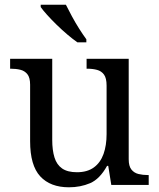

<svg xmlns="http://www.w3.org/2000/svg" viewBox="-20 -786 675 816"><path d="M273 10Q194 10 151 -36.5Q108 -83 108 -186V-426Q108 -456 96.5 -470.5Q85 -485 66.5 -489.5Q48 -494 26 -494H23V-536H202V-191Q202 -148 211.5 -117Q221 -86 244 -70Q267 -54 307 -54Q351 -54 379 -74.5Q407 -95 420 -131.5Q433 -168 433 -216V-422Q433 -454 422 -469Q411 -484 392.5 -489Q374 -494 351 -494H348V-536H527V-109Q527 -80 538.5 -65.5Q550 -51 568.5 -46.5Q587 -42 609 -42H612V0H453L440 -81H435Q404 -25 363 -7.5Q322 10 273 10ZM309 -606Q289 -620 266 -639.5Q243 -659 220.5 -681Q198 -703 180 -723Q162 -743 153 -756V-766H260Q271 -744 285.5 -717Q300 -690 316.5 -664Q333 -638 347 -619V-606Z"/></svg>

Font: Noto Serif Myanmar
Style: Regular
Weight: 400
Designer: Ben Mitchell and the Monotype Design Team
Foundry: Monotype Imaging Inc.
Version: Version 2.106